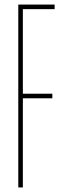

<svg xmlns="http://www.w3.org/2000/svg" viewBox="-20 -820 299 840"><path d="M60 0V-800H219V-780H80V-410H209V-390H80V0Z"/></svg>

Font: Big Shoulders Display Thin
Style: Regular
Weight: 100
Designer: Patric King
Foundry: XO Type Co
Version: Version 1.000; ttfautohint (v1.8.2)